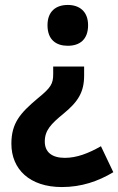

<svg xmlns="http://www.w3.org/2000/svg" viewBox="-20 -564 478 776"><path d="M336 -462C336 -518 301 -544 254 -544C207 -544 172 -519 172 -462C172 -403 207 -379 254 -379C302 -379 336 -404 336 -462ZM320 -259V-295H195V-265C195 -225 186 -210 132 -166C62 -107 26 -67 26 17C26 120 100 192 230 192C309 192 376 169 438 132L388 27C337 56 290 74 242 74C190 74 161 51 161 8C161 -37 186 -63 236 -104C296 -153 320 -192 320 -259Z"/></svg>

Font: Noto Sans Sinhala UI SemiCondensed
Style: Bold
Weight: 700
Width: 4
Designer: Jelle Bosma - Monotype Design Team
Foundry: Monotype Imaging Inc.
Version: Version 2.006